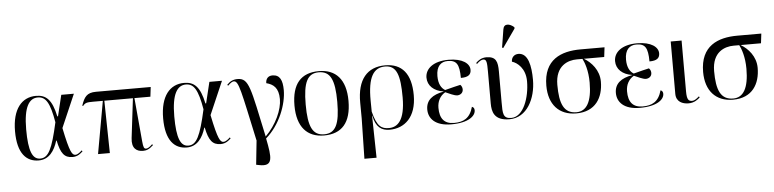

<svg xmlns="http://www.w3.org/2000/svg" viewBox="-55 -1108 6661 1653"><g transform="rotate(-5 3276.0 -281.5)"><path d="M242 10C332 10 380 -61 406 -147H410C433 -35 464 6 535 6C580 6 607 -19 624 -36L617 -44C606 -33 582 -11 561 -11C533 -11 513 -34 469 -250L593 -536H484L440 -354H434C403 -501 353 -546 266 -546C143 -546 60 -450 60 -257C60 -65 136 10 242 10ZM256 -5C190 -5 157 -75 157 -266C157 -462 207 -531 280 -531C349 -531 384 -476 413 -305C362 -75 327 -5 256 -5Z M755 0H857L849 -453H1096L1055 -112C1044 -24 1088 6 1143 6C1173 6 1197 -2 1233 -36L1226 -44C1199 -17 1182 -11 1172 -11C1153 -11 1148 -25 1143 -76L1109 -453H1247L1257 -536H784C703 -536 681 -499 656 -427L663 -424C683 -450 698 -453 753 -453H836Z M1522 10C1612 10 1660 -61 1686 -147H1690C1713 -35 1744 6 1815 6C1860 6 1887 -19 1904 -36L1897 -44C1886 -33 1862 -11 1841 -11C1813 -11 1793 -34 1749 -250L1873 -536H1764L1720 -354H1714C1683 -501 1633 -546 1546 -546C1423 -546 1340 -450 1340 -257C1340 -65 1416 10 1522 10ZM1536 -5C1470 -5 1437 -75 1437 -266C1437 -462 1487 -531 1560 -531C1629 -531 1664 -476 1693 -305C1642 -75 1607 -5 1536 -5Z M2124 0H2125L2103 210L2128 215C2251 240 2242 162 2208 -8C2331 -114 2396 -288 2396 -409C2396 -496 2373 -544 2309 -544C2273 -544 2251 -521 2251 -482C2310 -467 2356 -434 2356 -335C2356 -244 2300 -118 2206 -25C2114 -453 2107 -539 2007 -539C1970 -539 1942 -526 1915 -497L1922 -489C1946 -512 1960 -522 1974 -522C2017 -522 2030 -433 2124 0Z M2708 10C2862 10 2943 -81 2943 -269C2943 -456 2855 -546 2711 -546C2556 -546 2476 -456 2476 -269C2476 -81 2564 10 2708 10ZM2710 0C2611 0 2573 -75 2573 -269C2573 -461 2611 -536 2709 -536C2808 -536 2846 -461 2846 -269C2846 -75 2808 0 2710 0Z M3036 240H3141L3134 -124H3136C3155 -22 3207 10 3274 10C3405 10 3507 -80 3507 -268C3507 -455 3428 -546 3284 -546C3129 -546 3040 -446 3042 -243L3043 -109ZM3270 -5C3208 -5 3167 -25 3134 -159L3133 -253C3131 -457 3182 -536 3282 -536C3382 -536 3410 -450 3410 -258C3410 -57 3343 -5 3270 -5Z M3808 10C3956 10 4018 -44 4018 -93C4018 -107 4013 -120 3997 -125C3970 -26 3911 0 3833 0C3748 0 3709 -48 3709 -141C3709 -197 3733 -243 3779 -270C3812 -256 3853 -235 3880 -234C3905 -234 3931 -250 3931 -281C3931 -292 3928 -309 3914 -322C3890 -316 3837 -305 3780 -289C3748 -308 3724 -346 3724 -414C3724 -500 3765 -536 3823 -536C3900 -536 3923 -500 3924 -381C3988 -381 4013 -402 4013 -444C4013 -497 3953 -546 3831 -546C3698 -546 3629 -485 3629 -409C3629 -340 3682 -290 3766 -278V-277C3668 -259 3612 -216 3612 -135C3612 -58 3668 10 3808 10Z M4310 -606 4421 -764V-776C4383 -810 4333 -818 4325 -766L4300 -610ZM4310 10C4462 10 4541 -150 4541 -310C4541 -431 4519 -544 4435 -544C4401 -544 4374 -521 4374 -482C4419 -469 4489 -415 4489 -303C4489 -162 4432 0 4327 0C4254 0 4255 -46 4255 -139V-408C4255 -492 4242 -539 4157 -539C4115 -539 4086 -518 4066 -497L4073 -489C4097 -514 4118 -522 4130 -522C4159 -522 4161 -492 4161 -413V-139C4161 -71 4176 10 4310 10Z M4888 10C5054 10 5122 -106 5122 -245C5122 -344 5056 -416 4993 -453H5169L5179 -536H4971C4804 -536 4651 -476 4651 -250C4651 -88 4738 10 4888 10ZM4890 0C4781 0 4746 -86 4746 -249C4746 -416 4857 -453 4932 -453H4981C4998 -421 5025 -350 5025 -245C5025 -81 4979 0 4890 0Z M5438 10C5586 10 5648 -44 5648 -93C5648 -107 5643 -120 5627 -125C5600 -26 5541 0 5463 0C5378 0 5339 -48 5339 -141C5339 -197 5363 -243 5409 -270C5442 -256 5483 -235 5510 -234C5535 -234 5561 -250 5561 -281C5561 -292 5558 -309 5544 -322C5520 -316 5467 -305 5410 -289C5378 -308 5354 -346 5354 -414C5354 -500 5395 -536 5453 -536C5530 -536 5553 -500 5554 -381C5618 -381 5643 -402 5643 -444C5643 -497 5583 -546 5461 -546C5328 -546 5259 -485 5259 -409C5259 -340 5312 -290 5396 -278V-277C5298 -259 5242 -216 5242 -135C5242 -58 5298 10 5438 10Z M5859 8C5908 8 5942 -19 5958 -36L5951 -44C5932 -28 5914 -11 5890 -11C5860 -11 5845 -25 5845 -96V-536H5751V-84C5751 -14 5806 8 5859 8Z M6243 10C6409 10 6477 -106 6477 -245C6477 -344 6411 -416 6348 -453H6524L6534 -536H6326C6159 -536 6006 -476 6006 -250C6006 -88 6093 10 6243 10ZM6245 0C6136 0 6101 -86 6101 -249C6101 -416 6212 -453 6287 -453H6336C6353 -421 6380 -350 6380 -245C6380 -81 6334 0 6245 0Z"/></g></svg>

Font: Noto Serif Display
Style: Regular
Weight: 400
Designer: Monotype Design Team
Foundry: Monotype Imaging Inc.
Version: Version 2.009